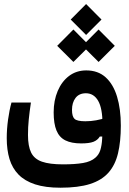

<svg xmlns="http://www.w3.org/2000/svg" viewBox="-20 -691 626 931"><path d="M272.9 219.2Q200.2 219.2 150.1 202.9Q100.1 186.5 69.8 155.5Q39.6 124.5 26.1 80.1Q12.7 35.6 12.7 -21Q12.7 -64.5 19 -110.6Q25.4 -156.7 35.6 -193.8H129.9Q123 -147.5 119.4 -111.1Q115.7 -74.7 115.7 -36.6Q115.7 18.1 131.1 49.1Q146.5 80.1 183.6 93Q220.7 106 285.6 106Q343.8 106 382.3 99.4Q420.9 92.8 442.4 73.7Q459.5 59.1 466.6 36.4Q473.6 13.7 475.3 -17.3Q477.1 -48.3 477.1 -87.4Q477.1 -166 455.8 -202.4Q434.6 -238.8 396.5 -238.8Q363.8 -238.8 346.4 -216.3Q329.1 -193.8 329.1 -158.2Q329.1 -126.5 341.3 -114.7Q353.5 -103 394 -103Q420.4 -103 446.3 -107.7Q472.2 -112.3 499 -121.6L497.6 -29.8L463.9 -28.8Q453.1 -11.2 432.9 -3.4Q412.6 4.4 373.5 4.4Q326.7 4.4 297.1 -10.3Q267.6 -24.9 253.9 -58.1Q240.2 -91.3 240.2 -146Q240.2 -203.6 259.8 -249.8Q279.3 -295.9 314.9 -322.8Q350.6 -349.6 398.4 -349.6Q455.1 -349.6 492.2 -316.2Q529.3 -282.7 547.6 -222.4Q565.9 -162.1 565.9 -82Q565.9 -4.4 552.2 52.5Q538.6 109.4 505.9 146.2Q473.1 183.1 416.5 201.2Q359.9 219.2 272.9 219.2ZM397.5 -521.5 322.8 -596.2 397.5 -671.4 472.2 -596.2ZM458 -390.6 379.4 -468.8 458 -547.9 536.6 -468.8ZM335.9 -390.6 257.3 -468.8 335.9 -547.9 414.6 -468.8Z"/></svg>

Font: Cascadia Code Medium
Style: Regular
Weight: 500
Monospace: yes
Designer: Aaron Bell
Foundry: Saja Typeworks
Version: Version 2407.024